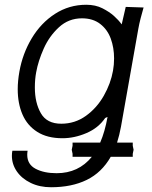

<svg xmlns="http://www.w3.org/2000/svg" viewBox="-20 -579 640 807"><path d="M30 76Q30 64 32 54.5H96Q94.5 63.5 94.5 71.5Q94.5 112 129.8 130.5Q165 149 218 149Q310 149 366 80H285V67.5L281.5 50.5L285 33.5V20.5H401Q421 -25.5 432 -87.5L422 -83Q393.5 -41 343 -19.5Q292.5 2 242.5 2Q178.5 2 136.5 -24.8Q94.5 -51.5 74.5 -97.8Q54.5 -144 54.5 -204Q54.5 -238.5 61.5 -278Q75 -354 113.5 -418.2Q152 -482.5 211.2 -520.8Q270.5 -559 342.5 -559Q381.5 -559 410.8 -544Q440 -529 459 -512Q478 -495 491.5 -476.5L508.5 -550L583.5 -547.5Q577 -525 571 -501.8Q565 -478.5 561.5 -458.5L488.5 -46.5Q482 -11 472 20.5H538V33.5L541.5 50.5L538 67.5V80H445.5Q407.5 146.5 344.5 177.2Q281.5 208 194.5 208Q147 208 109.5 190Q72 172 51 141.8Q30 111.5 30 76ZM455 -282Q459.5 -307 459.5 -333.5Q459.5 -378.5 445.5 -416.8Q431.5 -455 401 -478.5Q370.5 -502 324.5 -502Q268.5 -502 227.8 -464.5Q187 -427 163.8 -374.8Q140.5 -322.5 132 -275Q126.5 -246 126.5 -211Q126.5 -147 151.8 -103Q177 -59 237.5 -59Q295 -59 341 -92Q387 -125 416.2 -176.5Q445.5 -228 455 -282Z"/></svg>

Font: JuliaMono Light
Style: Italic
Weight: 300
Italic angle: -9°
Monospace: yes
Designer: cormullion
Foundry: corm
Version: Version 0.054; ttfautohint (v1.8.4)